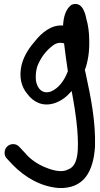

<svg xmlns="http://www.w3.org/2000/svg" viewBox="-20 -678 501 962"><path d="M14 116C24 127 33 136 43 147C105 211 185 257 274 264C402 269 448 179 456 57C460 -69 434 -196 411 -302L408 -316C407 -320 406 -323 405 -327C421 -369 429 -423 427 -478C427 -516 421 -556 413 -582C411 -589 400 -673 344 -656C337 -654 333 -650 329 -646C307 -624 298 -589 296 -550C236 -556 186 -510 158 -475C131 -444 101 -404 88 -352C75 -295 85 -244 118 -206C147 -167 194 -142 253 -161C287 -172 315 -194 339 -222C351 -160 362 -89 367 -31C375 74 373 153 321 171L320 172H319C293 186 251 178 216 164C173 148 133 122 106 89L77 58C70 51 61 44 46 44C23 44 3 62 3 87C3 98 6 108 14 116ZM177 -368C193 -401 218 -430 245 -450C264 -464 280 -466 301 -461C306 -420 313 -366 320 -321C302 -273 273 -235 234 -219C193 -206 169 -232 161 -269C160 -271 161 -272 160 -275C157 -313 163 -343 177 -368Z"/></svg>

Font: Stray Cat
Style: BlkCn
Weight: 900
Version: Version 1.0